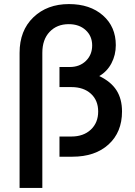

<svg xmlns="http://www.w3.org/2000/svg" viewBox="-20 -777 669 952"><path d="M77.1 154.8V-515.1Q77.1 -625.5 145.5 -691.2Q213.9 -756.8 321.8 -756.8Q426.3 -756.8 490.2 -700.7Q554.2 -644.5 554.2 -553.2Q554.2 -504.4 532.7 -463.4Q511.2 -422.4 472.2 -399.9Q530.3 -372.1 557.6 -329.3Q585 -286.6 585 -224.1Q585 -121.6 518.3 -60.8Q451.7 0 338.9 0H274.9V-100.1H334Q394 -100.1 430.4 -134.3Q466.8 -168.5 466.8 -224.1Q466.8 -279.3 430.7 -312.3Q394.5 -345.2 334 -345.2H274.9V-444.8H326.2Q375 -444.8 406 -475.1Q437 -505.4 437 -551.8Q437 -598.1 404.8 -627.7Q372.6 -657.2 320.8 -657.2Q262.2 -657.2 226.1 -619.1Q189.9 -581.1 189.9 -515.1V154.8Z"/></svg>

Font: Plus Jakarta Sans SemiBold
Style: Regular
Weight: 600
Designer: Gumpita Rahayu
Foundry: Tokotype
Version: Version 2.006